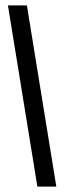

<svg xmlns="http://www.w3.org/2000/svg" viewBox="-20 -694 240 714"><path d="M119 0H189.5L80 -674H9.5Z"/></svg>

Font: Anybody UltraCondensed
Style: Regular
Weight: 400
Width: 1
Version: Version 1.113;gftools[0.9.25]